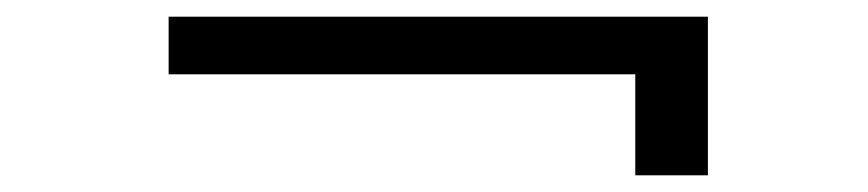

<svg xmlns="http://www.w3.org/2000/svg" viewBox="-20 -367 1040 230"><path d="M741 -157V-278H182V-347H828V-157Z"/></svg>

Font: Inconsolata UltraExpanded Thin
Style: Regular
Weight: 100
Width: 9
Monospace: yes
Designer: Raph Levien, Cyreal, Brenton Simpson
Foundry: Raph Levien, Cyreal, Google
Version: Version 3.100; ttfautohint (v1.8.4.7-5d5b)